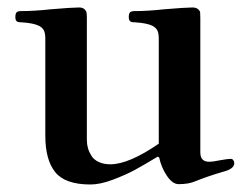

<svg xmlns="http://www.w3.org/2000/svg" viewBox="-20 -488 665 519"><path d="M21.5 -441.4Q21.5 -451.2 24.9 -454.6Q28.3 -458 37.1 -458Q72.3 -458 117.2 -462.9Q175.8 -467.8 193.4 -467.8Q203.1 -467.8 208 -463.4Q212.9 -459 213.9 -454.1Q214.8 -449.2 214.8 -439.5V-109.4Q214.8 -97.7 217.8 -87.4Q220.7 -77.1 227.1 -66.9Q233.4 -56.6 246.6 -50.3Q259.8 -43.9 278.3 -43.9Q328.1 -43.9 409.2 -99.6V-382.8Q409.2 -398.4 405.3 -405.8Q401.4 -413.1 392.6 -418Q377 -425.8 344.7 -427.7Q337.9 -427.7 335 -428.7Q332 -429.7 330.1 -432.6Q328.1 -435.5 328.1 -441.4Q328.1 -451.2 331.5 -454.6Q335 -458 343.8 -458Q378.9 -458 423.8 -462.9Q482.4 -467.8 500 -467.8Q509.8 -467.8 515.1 -463.4Q520.5 -459 521 -454.1Q521.5 -449.2 521.5 -439.5V-76.2Q521.5 -50.8 544.9 -50.8Q556.6 -50.8 574.2 -54.7Q595.7 -58.6 603.5 -58.6Q608.4 -58.6 610.8 -54.7Q613.3 -50.8 613.3 -46.9Q613.3 -31.2 582 -23.4Q542 -11.7 507.8 2Q490.2 9.8 462.9 9.8Q446.3 9.8 431.2 -12.7Q416 -35.2 410.2 -62.5L406.2 -64.5Q367.2 -41 343.8 -28.3Q320.3 -15.6 285.6 -2.4Q251 10.7 224.6 10.7Q156.2 10.7 129.4 -22.5Q102.5 -55.7 102.5 -121.1V-382.8Q102.5 -398.4 98.6 -405.8Q94.7 -413.1 85.9 -418Q70.3 -425.8 38.1 -427.7Q31.2 -427.7 28.3 -428.7Q25.4 -429.7 23.4 -432.6Q21.5 -435.5 21.5 -441.4Z"/></svg>

Font: Monomakh Unicode TT
Style: Medium
Weight: 500
Designer: Alexey Kryukov, Aleksandr Andreev
Version: Version 1.1